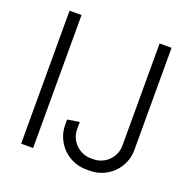

<svg xmlns="http://www.w3.org/2000/svg" viewBox="-127 -820 930 950"><g transform="rotate(20 338.5 -345.0)"><path d="M80.1 0V-700.2H143.1V0ZM617.2 -162.1Q617.2 -126.5 603.8 -95.2Q590.3 -64 566.9 -40.5Q543.5 -17.1 512 -3.7Q480.5 9.8 444.8 9.8H424.8Q389.2 9.8 357.9 -3.7Q326.7 -17.1 303.2 -40.5Q279.8 -64 266.4 -95.2Q252.9 -126.5 252.9 -162.1V-189.9L315.9 -200.2V-162.1Q315.9 -138.7 324.7 -118.4Q333.5 -98.1 348.9 -82.8Q364.3 -67.4 384.5 -58.6Q404.8 -49.8 428.2 -49.8H441.9Q465.3 -49.8 485.6 -58.6Q505.9 -67.4 521.2 -82.8Q536.6 -98.1 545.4 -118.4Q554.2 -138.7 554.2 -162.1V-700.2H617.2V-162.1Z"/></g></svg>

Font: Abel
Style: Regular
Weight: 400
Designer: Matthew Desmond
Foundry: Matthew Desmond
Version: Version 1.002